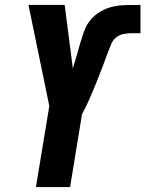

<svg xmlns="http://www.w3.org/2000/svg" viewBox="-20 -755 587 775"><path d="M125 0 179 -327 95 -735H241L274 -479Q282 -504 289 -528.5Q296 -553 303 -578Q304 -582 305 -585Q306 -588 307 -592L308 -593Q314 -617 324 -640Q334 -663 351.5 -681.5Q369 -700 392 -712Q415 -724 439 -729Q463 -734 487 -734.5Q511 -735 534 -735Q538 -735 541 -735Q544 -735 547 -735V-621Q541 -621 535 -621Q529 -621 523 -621Q520 -621 517.5 -621Q515 -621 512 -621Q496 -621 479.5 -618Q463 -615 449.5 -604.5Q436 -594 429.5 -578.5Q423 -563 417 -547Q405 -515 393 -483Q381 -451 368 -419.5Q355 -388 341.5 -356.5Q328 -325 311 -294L263 0Z"/></svg>

Font: Iosevka SS04 Heavy
Style: Italic
Weight: 900
Italic angle: -9°
Monospace: yes
Designer: Belleve Invis
Foundry: Belleve Invis
Version: Version 19.0.0; ttfautohint (v1.8.4)